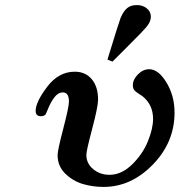

<svg xmlns="http://www.w3.org/2000/svg" viewBox="-20 -734 711 760"><path d="M121.1 -294.9Q121.1 -330.1 166.5 -390.1Q211.9 -450.2 275.9 -450.2Q317.9 -450.2 343 -420.7Q368.2 -391.1 368.2 -339.8Q368.2 -312 345 -224.6Q321.8 -137.2 321.8 -121.1Q321.8 -86.9 348.9 -64.5Q376 -42 413.1 -42Q460.9 -42 502.9 -83Q544.9 -124 565.4 -174.6Q585.9 -225.1 585.9 -263.2Q585.9 -320.3 543 -354Q542 -355 529.1 -363Q516.1 -371.1 511 -377.9Q505.9 -384.8 505.9 -397Q505.9 -418.9 525.9 -439.5Q545.9 -460 570.8 -460Q606.9 -460 638.9 -407.5Q670.9 -355 670.9 -288.1Q670.9 -170.9 585 -82.5Q499 5.9 390.1 5.9Q347.2 5.9 308.1 -5.6Q269 -17.1 238.5 -46.6Q208 -76.2 208 -120.1Q208 -139.2 230.5 -225.1Q252.9 -311 252.9 -332Q252.9 -368.2 229 -368.2Q210 -368.2 195.6 -349.1Q181.2 -330.1 171.6 -306.6Q162.1 -283.2 160.2 -280.8Q153.3 -273.9 142.1 -273.9Q121.1 -273.9 121.1 -294.9ZM405.3 -498Q451.2 -647.9 457 -662.1Q475.1 -706.1 503.9 -711.9Q511.7 -713.9 522.9 -713.9Q544.9 -713.9 561 -700.9Q577.1 -688 577.1 -668Q577.1 -648.9 561.8 -629.9Q546.4 -610.8 481 -545.9Q446.8 -511.7 425.3 -490.2Z"/></svg>

Font: CMU Serif
Style: BoldItalic
Weight: 700
Italic angle: -14.04°
Version: Version 0.7.0